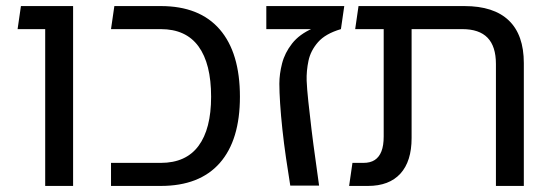

<svg xmlns="http://www.w3.org/2000/svg" viewBox="-20 -613 1821 633"><path d="M129 0V-593H221V0ZM38 -517 49 -593H189V-517Z M346 0V-76H510Q593 -76 634.5 -132Q676 -188 676 -294Q676 -403 634.5 -460Q593 -517 510 -517H346L357 -593H510Q638 -593 704.5 -516Q771 -439 771 -294Q771 -151 704.5 -75.5Q638 0 510 0Z M937 -1Q930 -44 923 -92Q916 -140 911 -186.5Q906 -233 903.5 -272Q901 -311 901 -337Q901 -369 910 -404Q919 -439 943 -469.5Q967 -500 1010 -519L1104 -517Q1053 -502 1028.5 -474Q1004 -446 997 -412.5Q990 -379 991 -347Q992 -321 996.5 -278.5Q1001 -236 1007 -186.5Q1013 -137 1020 -88Q1027 -39 1032 -1ZM858 -517V-593H1115L1104 -517Z M1615 0V-402Q1615 -460 1587.5 -488.5Q1560 -517 1504 -517H1245V-593H1511Q1608 -593 1657.5 -545.5Q1707 -498 1707 -405V0ZM1131 0 1142 -76H1178Q1201 -76 1215.5 -85.5Q1230 -95 1237.5 -114Q1245 -133 1245 -163V-573H1337V-158Q1337 -81 1300 -40.5Q1263 0 1193 0ZM1151 -517 1162 -593H1289V-517Z"/></svg>

Font: Noto Sans Hebrew Thin
Style: Regular
Weight: 400
Version: Version 3.001